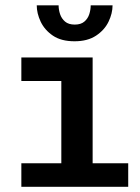

<svg xmlns="http://www.w3.org/2000/svg" viewBox="-20 -722 540 742"><path d="M62.5 0V-91H217V-409H62.5V-500H338V-91H475.5V0ZM268 -562.5Q216.5 -562.5 184.5 -584.2Q152.5 -606 137.2 -638.2Q122 -670.5 122 -701.5H206.5Q206.5 -684.5 212.2 -667.2Q218 -650 231.5 -638.5Q245 -627 269 -627Q292.5 -627 306 -638.5Q319.5 -650 325 -667.2Q330.5 -684.5 330.5 -701.5H415Q415 -670.5 399.5 -638.2Q384 -606 351.2 -584.2Q318.5 -562.5 268 -562.5Z"/></svg>

Font: Trispace Thin Medium
Style: Regular
Weight: 500
Version: Version 1.210